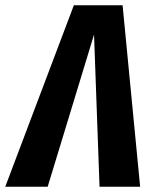

<svg xmlns="http://www.w3.org/2000/svg" viewBox="-67 -713 584 733"><path d="M401 -693 468 0H313L292 -581L115 0H-47L215 -693Z"/></svg>

Font: Fira Sans Extra Condensed
Style: Bold Italic
Weight: 700
Width: 3
Italic angle: -8°
Designer: Carrois Corporate & Edenspiekermann AG
Foundry: Carrois Corporate GbR & Edenspiekermann AG
Version: Version 4.203